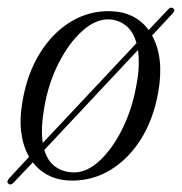

<svg xmlns="http://www.w3.org/2000/svg" viewBox="-30 -467 479 505"><path d="M-8 16Q-14 11 -5.5 1.5L46.5 -54.5Q31 -81 26 -118.2Q21 -155.5 29.5 -202.5Q42 -274.5 75.5 -328Q109 -381.5 156.8 -410.2Q204.5 -439 260.5 -437.5Q325.5 -436 361 -388L411.5 -441.5Q419.5 -450.5 426 -444.5Q431.5 -439.5 424 -431.5L370 -373.5Q402.5 -315 386 -223.5Q373.5 -153.5 341 -101.5Q308.5 -49.5 261.8 -20.8Q215 8 160 8Q93.5 8 56.5 -40L7 12Q-1.5 22 -8 16ZM86.5 -184.5Q81.5 -156 80.5 -132.8Q79.5 -109.5 82.5 -91L329 -353.5Q320.5 -384.5 301 -399.8Q281.5 -415 257 -416Q222.5 -417.5 187.2 -386.2Q152 -355 124.8 -302Q97.5 -249 86.5 -184.5ZM165 -13.5Q199 -13.5 232.5 -44.8Q266 -76 291.8 -128Q317.5 -180 328.5 -241.5Q334 -270 334.8 -293.2Q335.5 -316.5 333 -335.5L86.5 -72.5Q96 -41.5 117 -27.5Q138 -13.5 165 -13.5Z"/></svg>

Font: Fraunces 144pt S050 Light
Style: Italic
Weight: 300
Italic angle: -16°
Version: Version 1.000; ttfautohint (v1.8.3)